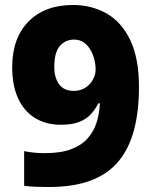

<svg xmlns="http://www.w3.org/2000/svg" viewBox="-20 -741 615 771"><path d="M174 10Q152 10 124 9Q96 8 77 5V-134Q97 -130 117.5 -128Q138 -126 160 -126Q224 -126 266 -142Q308 -158 332.5 -186Q357 -214 368 -249.5Q379 -285 381 -326H375Q362 -301 344.5 -282Q327 -263 298.5 -251.5Q270 -240 224 -240Q164 -240 120 -267.5Q76 -295 52.5 -346.5Q29 -398 29 -471Q29 -588 94.5 -654.5Q160 -721 273 -721Q348 -721 408 -687Q468 -653 503 -580Q538 -507 538 -392Q538 -295 518.5 -220.5Q499 -146 457 -94.5Q415 -43 345.5 -16.5Q276 10 174 10ZM276 -376Q303 -376 323 -389Q343 -402 353.5 -422Q364 -442 364 -461Q364 -482 358.5 -503.5Q353 -525 342 -543Q331 -561 315 -571.5Q299 -582 278 -582Q242 -582 220 -556Q198 -530 198 -472Q198 -429 217.5 -402.5Q237 -376 276 -376Z"/></svg>

Font: Noto Sans Oriya ExtraBold
Style: Regular
Weight: 800
Version: Version 2.003